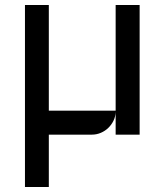

<svg xmlns="http://www.w3.org/2000/svg" viewBox="-20 -540 650 770"><path d="M80.1 210V-520H175.8V-96.2H443.8V-520H540V0H443.8V-91.8Q443.4 -72.8 435.3 -56.2Q427.2 -39.6 414.3 -27.1Q401.4 -14.6 384.3 -7.3Q367.2 0 348.1 0H175.8V210Z"/></svg>

Font: Aldrich
Style: Regular
Weight: 400
Designer: Matthew Desmond
Foundry: Matthew Desmond
Version: Version 1.001 2011